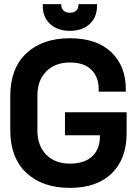

<svg xmlns="http://www.w3.org/2000/svg" viewBox="-20 -900 666 934"><path d="M30 -434Q30 -567 108 -640.5Q186 -714 320 -714Q450 -714 521 -646.5Q592 -579 592 -466V-454H460V-468Q460 -525 424.5 -560.5Q389 -596 320 -596Q248 -596 205 -552.5Q162 -509 162 -436V-264Q162 -191 205 -147.5Q248 -104 320 -104Q391 -104 428.5 -139.5Q466 -175 466 -236V-242H296V-354H596V-252Q596 -127 523.5 -56.5Q451 14 320 14Q186 14 108 -59.5Q30 -133 30 -266ZM452 -880V-872Q452 -816 416 -783Q380 -750 320 -750Q260 -750 224 -783Q188 -816 188 -872V-880H278V-878Q278 -860 289 -849Q300 -838 320 -838Q341 -838 351.5 -849Q362 -860 362 -878V-880Z"/></svg>

Font: Space Grotesk Variable
Style: Regular
Weight: 400
Designer: Florian Karsten (Space Grotesk), Colophon Foundry (Space Mono)
Foundry: Florian Karsten
Version: Version 1.106